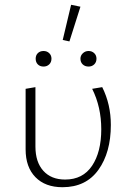

<svg xmlns="http://www.w3.org/2000/svg" viewBox="-20 -778 546 802"><path d="M87 -154V-407L128 -414V-166Q128 -101 161 -64.5Q194 -28 252 -28Q326 -28 364.5 -85.5Q403 -143 403 -238Q403 -331 365 -407L407 -414Q443 -342 443 -256Q443 -141 391 -68.5Q339 4 241 4Q169 4 128 -38Q87 -80 87 -154ZM242 -611 277 -758 316 -750 270 -605ZM129 -533Q129 -547 138 -556Q147 -565 162 -565Q176 -565 185.5 -556Q195 -547 195 -533Q195 -518 185.5 -509Q176 -500 162 -500Q147 -500 138 -509Q129 -518 129 -533ZM316 -533Q316 -546 326 -555.5Q336 -565 350 -565Q364 -565 373.5 -556Q383 -547 383 -533Q383 -518 373.5 -509Q364 -500 350 -500Q335 -500 325.5 -509Q316 -518 316 -533Z"/></svg>

Font: Ysabeau Light
Style: Regular
Weight: 300
Designer: Christian Thalmann (Catharsis Fonts)
Version: Version 0.003